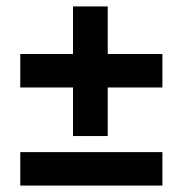

<svg xmlns="http://www.w3.org/2000/svg" viewBox="-20 -577 568 597"><path d="M43 0H485V-104H43ZM315 -154V-305H485V-409H315V-557H207V-409H43V-305H207V-154Z"/></svg>

Font: Enriqueta
Style: Bold
Weight: 700
Designer: Viviana Monsalve, Gustavo Ibarra
Foundry: Viviana Monsalve, Gustavo Ibarra
Version: Version 1.002